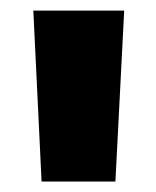

<svg xmlns="http://www.w3.org/2000/svg" viewBox="-20 -812 295 363"><path d="M43 -792H214.8L198.2 -468.8H58.6Z"/></svg>

Font: GenEi M Gothic v2 Black
Style: Regular
Weight: 900
Version: Version 2.0